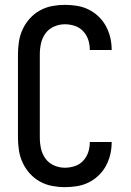

<svg xmlns="http://www.w3.org/2000/svg" viewBox="-20 -763 540 791"><path d="M247 8Q221 8 194.5 3Q168 -2 144.5 -15Q121 -28 103 -48Q85 -68 73.5 -92.5Q62 -117 58 -143.5Q54 -170 54 -196V-539Q54 -565 58 -591.5Q62 -618 73.5 -642.5Q85 -667 103 -687Q121 -707 144.5 -720Q168 -733 194.5 -738Q221 -743 247 -743Q272 -743 297 -739Q322 -735 344.5 -724Q367 -713 385.5 -695.5Q404 -678 416 -656Q428 -634 434 -609.5Q440 -585 440 -559V-557H350V-558Q350 -579 343.5 -599Q337 -619 322.5 -634.5Q308 -650 288 -656.5Q268 -663 247 -663Q224 -663 202.5 -653.5Q181 -644 167.5 -625.5Q154 -607 149 -584.5Q144 -562 144 -539V-196Q144 -173 149 -150.5Q154 -128 167.5 -109.5Q181 -91 202.5 -81.5Q224 -72 247 -72Q268 -72 288 -78.5Q308 -85 322.5 -100.5Q337 -116 343.5 -136Q350 -156 350 -177V-178H440V-176Q440 -150 434 -125.5Q428 -101 416 -79Q404 -57 385.5 -39.5Q367 -22 344.5 -11Q322 0 297 4Q272 8 247 8Z"/></svg>

Font: Iosevka SS10 Medium
Style: Regular
Weight: 500
Monospace: yes
Designer: Belleve Invis
Foundry: Belleve Invis
Version: Version 28.0.6; ttfautohint (v1.8.4)